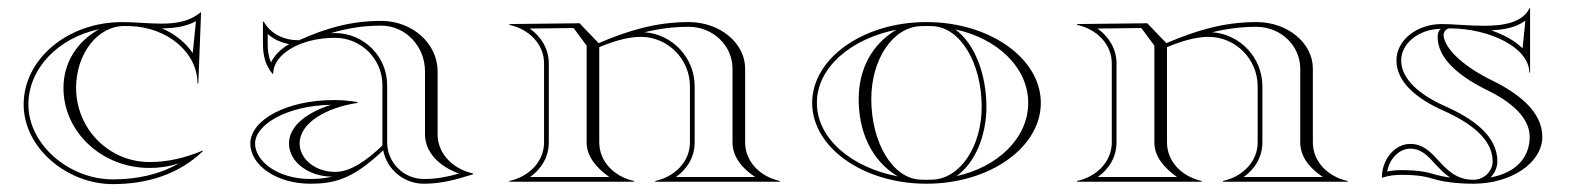

<svg xmlns="http://www.w3.org/2000/svg" viewBox="-20 -461 3997 487"><path d="M40 -196C40 -85 151 6 266 6C354 6 434 -19 495 -78L494 -79C450 -61 408 -50 359 -50C256.3 -50 173 -134.2 173 -238C173 -324.7 227.7 -395 295 -395C300.3 -395 304.7 -394.9 310 -394.8C404.9 -391.8 481 -327.9 481 -249H483L490 -429L488.5 -429.7C461 -406.4 427.2 -401.1 389.2 -401.1C373.4 -401.1 357 -402 340.3 -403C322.7 -404.1 307.7 -405 290 -405C152 -405 40 -311.4 40 -196ZM390.9 -389.1C421.5 -389.2 452.1 -393.5 477.1 -407.3L468.8 -326.4C450.4 -353.5 423.4 -374.9 390.9 -389.1ZM231.6 -387C175 -355.6 141 -301.7 141 -238C141 -125.9 238.7 -35 359 -35C385.6 -35 408.2 -38.5 433.5 -46.6C384.1 -18.3 327.8 -6 266 -6C156.4 -6 52 -93.2 52 -196C52 -286.7 127.1 -365.1 231.6 -387Z M950 -245V-92C908 -52 868.1 -25 830 -25C780.3 -25 740 -57.3 740 -97C740 -149 806.7 -188 887 -200V-202C865.8 -205.7 847.6 -207.2 826.1 -207.2C709.6 -207.2 615 -157.9 615 -97C615 -40.7 683.1 5 767 5C795.3 5 819.6 2.5 846 -7C878.7 -18.7 910.7 -41 952 -79.7C961.4 -31.4 1004 5 1055 5C1099.6 5 1137 -5.4 1180 -19V-21C1128 -32.4 1090 -71.8 1090 -120V-280C1090 -350.7 1025.9 -408 947 -408C871.4 -408 807.8 -390.2 738.3 -358.9C700.3 -358.9 667.1 -374.5 649 -406H647V-349C647 -320.4 653.3 -295.5 671 -274H673C673 -324.3 743.2 -365.1 829.7 -365.1C896.1 -365.1 950 -311.3 950 -245ZM713.4 -349.1C692.4 -336.9 676.2 -321.2 667.4 -302.6C661.3 -316.7 659 -331.5 659 -349V-374.8C674.2 -361.3 693 -352.9 713.4 -349.1ZM823 -13C803.7 -8.5 786.9 -7 767 -7C685.7 -7 627 -51.3 627 -97C627 -144.4 706.9 -193.2 819.9 -195.2C761.4 -176.9 713 -142.9 713 -97C713 -50.6 762.3 -13 823 -13ZM819.1 -376.9C860.2 -389.3 901.4 -396 947 -396C1008.3 -396 1058 -344 1058 -280V-120C1058 -74.5 1094.8 -38.3 1144.4 -20.8C1112.8 -12 1087 -7 1055 -7C1003.7 -7 962 -48.7 962 -100V-245C962 -317.9 902.7 -377.1 829.7 -377.1C826.5 -377.1 822.6 -377 819.1 -376.9Z M1360 -100C1360 -51 1322 -13 1272 -2V0H1588V-2C1538 -13 1500 -51 1500 -100V-341.4C1533 -355.1 1570.7 -367.5 1605.1 -367.5C1674 -367.5 1730 -311.3 1730 -242V-100C1730 -51 1692 -13 1642 -2V0H1958V-2C1908 -13 1870 -51 1870 -100V-287C1870 -352.1 1805.9 -405 1727 -405C1644.4 -405 1574.8 -384 1498.4 -351.6L1450 -402L1272 -400V-398C1322 -387 1360 -349 1360 -300ZM1468 -345.2V-100C1468 -63.9 1492.7 -35.3 1525.5 -12H1324.5C1353.6 -32.7 1372 -63.3 1372 -100V-300C1372 -337.4 1352 -368.7 1323.7 -388.6L1434.9 -389.9ZM1614.8 -379.2C1650.8 -388 1687.6 -393 1727 -393C1788.3 -393 1838 -345.5 1838 -287V-100C1838 -63.4 1862 -34.1 1895.5 -12H1694.5C1723.6 -32.7 1742 -63.3 1742 -100V-242C1742 -314.5 1685.9 -374 1614.8 -379.2Z M2406.1 -14.3C2452.9 -47.5 2482 -115.9 2482 -190C2482 -273.3 2452.1 -350.7 2403.1 -386.3C2507.2 -364.5 2588 -291.4 2588 -200C2588 -109.4 2508.7 -36.7 2406.1 -14.3ZM2190 -210C2190 -309.7 2244 -392.1 2315 -394.7C2320.3 -394.9 2324.7 -395 2330 -395C2335.3 -395 2339.7 -394.9 2345 -394.7C2416.4 -392.1 2470 -300.4 2470 -190C2470 -90.3 2416 -7.9 2345 -5.3C2339.7 -5.1 2335.3 -5 2330 -5C2324.7 -5 2320.3 -5.1 2315 -5.3C2243.6 -7.9 2190 -99.6 2190 -210ZM2040 -200C2040 -86.8 2169.9 5 2330 5C2490.1 5 2620 -86.8 2620 -200C2620 -313.2 2490.1 -405 2330 -405C2169.9 -405 2040 -313.2 2040 -200ZM2256.9 -13.7C2142.2 -35.5 2052 -107.8 2052 -200C2052 -291.5 2140.7 -363.3 2253.9 -385.7C2191.1 -349 2158 -284.5 2158 -210C2158 -127.2 2189.7 -54.3 2256.9 -13.7Z M2800 -100C2800 -51 2762 -13 2712 -2V0H3028V-2C2978 -13 2940 -51 2940 -100V-341.4C2973 -355.1 3010.7 -367.5 3045.1 -367.5C3114 -367.5 3170 -311.3 3170 -242V-100C3170 -51 3132 -13 3082 -2V0H3398V-2C3348 -13 3310 -51 3310 -100V-287C3310 -352.1 3245.9 -405 3167 -405C3084.4 -405 3014.8 -384 2938.4 -351.6L2890 -402L2712 -400V-398C2762 -387 2800 -349 2800 -300ZM2908 -345.2V-100C2908 -63.9 2932.7 -35.3 2965.5 -12H2764.5C2793.6 -32.7 2812 -63.3 2812 -100V-300C2812 -337.4 2792 -368.7 2763.7 -388.6L2874.9 -389.9ZM3054.8 -379.2C3090.8 -388 3127.6 -393 3167 -393C3228.3 -393 3278 -345.5 3278 -287V-100C3278 -63.4 3302 -34.1 3335.5 -12H3134.5C3163.6 -32.7 3182 -63.3 3182 -100V-242C3182 -314.5 3125.9 -374 3054.8 -379.2Z M3762.4 -384C3794.8 -385.5 3826.3 -391.5 3849 -408.7L3842 -338.4C3822.2 -357.8 3794.3 -373.2 3762.4 -384ZM3485 -10C3500.8 -15.5 3517.1 -17.5 3534 -17.5C3579.5 -17.5 3598.3 -12.5 3616.7 -6.9C3635.3 -1.2 3670.9 5 3717 5C3813.6 5 3892 -48.3 3892 -114C3892 -176.5 3834.1 -223.1 3764.5 -257C3698.7 -289.1 3645.3 -333.5 3641.5 -371.1C3641.5 -381 3648.7 -389 3657.5 -389C3759.8 -388.9 3859 -339.3 3859 -277H3861V-440L3860 -441C3842.4 -403.6 3794.1 -395.6 3743.2 -395.6C3723.1 -395.6 3702.5 -396.8 3683.2 -398C3666.4 -399.1 3650.6 -400 3637 -400C3573.5 -400 3522 -358.8 3522 -308C3522 -251.5 3576 -209.4 3641.1 -180.4C3708.4 -150.4 3766 -108.9 3766 -52C3766 -26.1 3744 -5 3717 -5C3674 -5 3650.8 -29.9 3628.7 -53.6C3608.9 -75.6 3589.4 -96 3557 -96C3518.4 -96 3485 -57.5 3485 -10ZM3634.4 -388C3628.7 -382.6 3626.5 -375.9 3626.5 -367.1C3626.5 -310.9 3684.3 -265.5 3752.5 -232.2C3810.8 -203.8 3860 -163.9 3860 -114C3860 -67.9 3832.5 -24.3 3760.8 -11C3771.2 -21.6 3778 -36.3 3778 -52C3778 -117.8 3713.3 -161.4 3646 -191.4C3581.4 -220.1 3534 -259.9 3534 -308C3534 -349.2 3576.5 -386.8 3634.4 -388ZM3657.9 -10.7C3641.6 -12.9 3628.5 -15.8 3620.2 -18.3C3601.3 -24.1 3580.3 -29.5 3534 -29.5C3522.2 -29.5 3509 -28.3 3498.5 -26.1C3505.1 -60.9 3530.8 -84 3557 -84C3583.6 -84 3599.7 -67.9 3619.9 -45.5C3630.7 -33.8 3642.7 -21 3657.9 -10.7Z"/></svg>

Font: Sortefax
Style: Medium
Weight: 500
Designer: gluk
Foundry: gluk
Version: Version 0.261